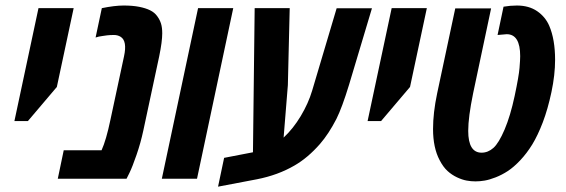

<svg xmlns="http://www.w3.org/2000/svg" viewBox="-20 -660 2091 709"><path d="M189.9 -338.9 83 -212.9H33.2L122.1 -629.9H252Z M356 -629.9Q403.3 -639.6 436.5 -639.6Q469.7 -639.6 494.1 -634.8Q518.6 -629.9 534.7 -621.8Q550.8 -613.8 560.5 -600.3Q570.3 -586.9 574.7 -572.5Q579.1 -558.1 579.1 -537.1Q579.1 -506.3 567.9 -452.1L509.3 -178.2Q499.5 -132.3 484.1 -87.9Q468.8 -43.5 458 -21.5L447.3 0H193.4L215.3 -105H355Q372.1 -142.6 387.7 -217.3L438 -452.1Q450.2 -508.3 425.8 -523.9Q415 -530.8 400.6 -530.8Q386.2 -530.8 375.5 -529.5Q364.7 -528.3 359.9 -527.3Q344.2 -525.4 333 -521.5Z M707.5 0H577.6L711.4 -629.9H841.3Z M1043 -345.7 1027.3 -151.9Q1062.5 -184.6 1090.6 -231.4Q1118.7 -278.3 1132.8 -325.7L1223.1 -629.4H1353.5L1269 -347.2Q1243.2 -262.7 1222.2 -220.7Q1193.8 -165.5 1161.6 -128.4Q1116.7 -77.1 1067.4 -48.8Q1006.3 -13.2 928.7 2L785.2 29.3L807.6 -77.1L914.1 -97.7L920.4 -629.9H1049.8Z M1494.1 -338.9 1387.2 -212.9H1337.4L1426.3 -629.9H1556.2Z M1900.9 -452.6Q1900.9 -533.7 1851.1 -533.7L1817.4 -530.8L1839.4 -635.3Q1864.3 -639.6 1888.7 -639.6Q1933.1 -639.6 1963.6 -618.7Q1994.1 -597.7 2008.3 -564.5Q2029.8 -514.2 2029.8 -439Q2029.8 -383.8 2016.4 -320.3Q2002.9 -256.8 1984.4 -208.3Q1965.8 -159.7 1945.6 -126.7Q1925.3 -93.8 1901.4 -68.4Q1877.4 -43 1855.5 -28.6Q1833.5 -14.2 1810.3 -5.1Q1787.1 3.9 1769.8 6.8Q1752.4 9.8 1735.8 9.8Q1719.2 9.8 1703.1 6.8Q1687 3.9 1667.7 -5.1Q1648.4 -14.2 1632.6 -28.6Q1616.7 -43 1603.5 -68.4Q1579.1 -114.3 1579.1 -183.6Q1579.1 -243.2 1594.2 -314.9L1661.1 -628.9H1793.5L1727.1 -315.4Q1709 -227.5 1709 -176.8Q1709 -96.2 1758.3 -96.2Q1782.2 -96.2 1802 -113.8Q1821.8 -131.3 1843.3 -181.6Q1864.7 -231.9 1880.4 -305.4Q1896 -378.9 1898.4 -408.9Q1900.9 -439 1900.9 -452.6Z"/></svg>

Font: Open Sans Hebrew Condensed
Style: Bold Italic
Weight: 700
Width: 3
Italic angle: -12°
Foundry: Ascender Corporation, Yanek Iontef
Version: Version 2.001;PS 002.001;hotconv 1.0.70;makeotf.lib2.5.58329